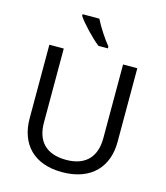

<svg xmlns="http://www.w3.org/2000/svg" viewBox="-135 -1047 1002 1160"><g transform="rotate(15 365.5 -467.0)"><path d="M341 -944H236V-934C259 -897 332 -820 378 -784H437V-796C406 -833 363 -899 341 -944ZM640 -252V-714H551V-252C551 -144 496 -68 367 -68C242 -68 180 -135 180 -251V-714H90V-254C90 -95 184 10 362 10C551 10 640 -104 640 -252Z"/></g></svg>

Font: Noto Sans Lycian
Style: Regular
Weight: 400
Designer: Monotype Design Team
Foundry: Monotype Imaging Inc.
Version: Version 2.002